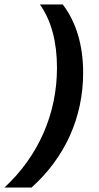

<svg xmlns="http://www.w3.org/2000/svg" viewBox="-57 -736 447 866"><path d="M226 -716H123C175 -642 200 -546 200 -430C200 -223 117 -33 -37 110H85C236 -25 318 -206 318 -408C318 -531 287 -636 226 -716Z"/></svg>

Font: Uncut Sans Semibold Italic
Style: Regular
Weight: 600
Italic angle: -11°
Designer: Kasper Nordkvist
Foundry: UNCUT.wtf
Version: Version 1.304;Glyphs 3.2 (3246)